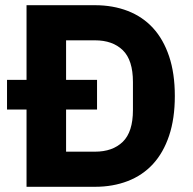

<svg xmlns="http://www.w3.org/2000/svg" viewBox="-20 -718 742 738"><path d="M7 0ZM82 -297H7V-411H82V-698H345Q414 -698 471 -676Q528 -654 568 -610.5Q608 -567 630 -501.5Q652 -436 652 -349Q652 -262 630 -196.5Q608 -131 568 -87.5Q528 -44 471 -22Q414 0 345 0H82ZM345 -135Q413 -135 452 -173Q491 -211 491 -295V-403Q491 -487 452 -525Q413 -563 345 -563H234V-411H353V-297H234V-135Z"/></svg>

Font: Aneliza ExtraBold
Style: Regular
Weight: 800
Designer: Mike Abbink, Paul van der Laan, Pieter van Rosmalen
Foundry: Bold Monday
Version: Version 3.001;September 8, 2019;FontCreator 11.5.0.2425 64-b